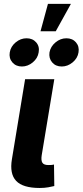

<svg xmlns="http://www.w3.org/2000/svg" viewBox="-20 -937 414 960"><path d="M178.7 2.9Q94.2 2.9 60.8 -32.5Q27.3 -67.9 39.6 -141.1L105.5 -541H251.5L188.5 -160.6Q184.6 -134.8 191.9 -123.3Q199.2 -111.8 221.7 -111.8Q232.4 -111.8 238.8 -112.3Q245.1 -112.8 250 -114.3L251.5 -6.8Q240.2 -3.9 221.2 -0.5Q202.1 2.9 178.7 2.9ZM288.6 -604.5Q258.3 -604.5 240.7 -625.2Q223.1 -646 227.5 -675.3Q232.9 -704.6 257.6 -725.1Q282.2 -745.6 312 -745.6Q342.3 -745.6 359.9 -725.1Q377.4 -704.6 372.6 -675.3Q368.2 -646 343.3 -625.2Q318.4 -604.5 288.6 -604.5ZM89.4 -604.5Q59.6 -604.5 41.7 -625.2Q23.9 -646 28.8 -675.3Q33.7 -704.6 58.3 -725.1Q83 -745.6 112.8 -745.6Q143.1 -745.6 160.9 -725.1Q178.7 -704.6 173.3 -675.3Q168.9 -646 144 -625.2Q119.1 -604.5 89.4 -604.5ZM182.6 -780.8 219.7 -917.5H334.5L258.8 -780.8Z"/></svg>

Font: Inter 17pt
Style: Bold Italic
Weight: 700
Italic angle: -9.3988°
Version: Version 4.001;git-66647c0bb